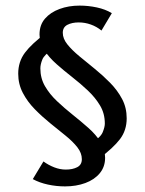

<svg xmlns="http://www.w3.org/2000/svg" viewBox="-20 -578 516 685"><path d="M333 -12 308 -69Q339 -88 346.5 -106.5Q354 -125 354 -137Q354 -173 337 -201.5Q320 -230 293.5 -255Q267 -280 237.5 -303Q208 -326 181.5 -349.5Q155 -373 138 -399Q121 -425 121 -455Q121 -489 140.5 -511.5Q160 -534 192.5 -546Q225 -558 264 -558Q295 -558 325.5 -551.5Q356 -545 379 -531L342 -469Q325 -483 304 -490.5Q283 -498 261 -498Q237 -498 220.5 -489.5Q204 -481 204 -461Q204 -440 220.5 -419.5Q237 -399 263 -377.5Q289 -356 318 -332.5Q347 -309 373 -282.5Q399 -256 415.5 -225Q432 -194 432 -156Q432 -113 408 -81.5Q384 -50 333 -12ZM212 87Q181 87 151 80.5Q121 74 97 61L135 -2Q153 11 173.5 19Q194 27 215 27Q239 27 255.5 18.5Q272 10 272 -10Q272 -32 256 -52.5Q240 -73 214 -94Q188 -115 159 -138.5Q130 -162 104 -188.5Q78 -215 61.5 -246.5Q45 -278 45 -315Q45 -358 69 -390Q93 -422 143 -459L169 -403Q138 -383 131 -365.5Q124 -348 124 -334Q124 -299 140.5 -270.5Q157 -242 183.5 -217Q210 -192 239.5 -168.5Q269 -145 295.5 -121.5Q322 -98 338.5 -72Q355 -46 355 -15Q355 17 336 40Q317 63 284.5 75Q252 87 212 87Z"/></svg>

Font: Ysabeau SC SemiBold
Style: Regular
Weight: 600
Designer: Christian Thalmann (Catharsis Fonts)
Version: Version 2.001;gftools[0.9.30]; featfreeze: smcp